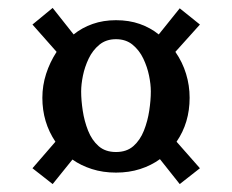

<svg xmlns="http://www.w3.org/2000/svg" viewBox="-20 -501 585 485"><path d="M113 -36 62 -76 120 -143Q87 -192 87 -254Q87 -285 96.5 -314.5Q106 -344 123 -370L62 -439L113 -481L166 -414Q187 -431 214 -440.5Q241 -450 273 -450Q306 -450 333 -440.5Q360 -431 381 -414L434 -480L485 -439L423 -370Q441 -344 450 -314.5Q459 -285 459 -254Q459 -191 426 -143L485 -76L434 -36L384 -99Q362 -83 334 -74Q306 -65 273 -65Q240 -65 212 -74Q184 -83 163 -98ZM273 -117Q300 -117 317 -132Q334 -147 343.5 -171Q353 -195 357 -221.5Q361 -248 361 -270Q361 -288 356.5 -310Q352 -332 342 -353Q332 -374 315 -388Q298 -402 273 -402Q248 -402 231 -388Q214 -374 204 -353Q194 -332 189.5 -310Q185 -288 185 -270Q185 -248 189 -221.5Q193 -195 202.5 -171Q212 -147 229 -132Q246 -117 273 -117Z"/></svg>

Font: Lora Medium
Style: Regular
Weight: 500
Designer: Olga Karpushina, Alexei Vanyashin (Cyrillic)
Foundry: Cyreal
Version: Version 3.004